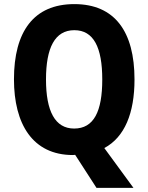

<svg xmlns="http://www.w3.org/2000/svg" viewBox="-20 -745 723 935"><path d="M635 -358C635 -591 539 -725 342 -725C144 -725 48 -591 48 -359C48 -141 139 10 335 10C338 10 344 9 346 9L450 170H630L488 -24C587 -77 635 -194 635 -358ZM204 -358C204 -512 247 -598 342 -598C436 -598 478 -514 478 -358C478 -202 437 -119 341 -119C248 -119 204 -204 204 -358Z"/></svg>

Font: Noto Sans Oriya Cond Bold
Style: Bold
Weight: 700
Width: 3
Designer: Amélie Bonet and Sol Matas
Foundry: Google LLC
Version: Version 2.006